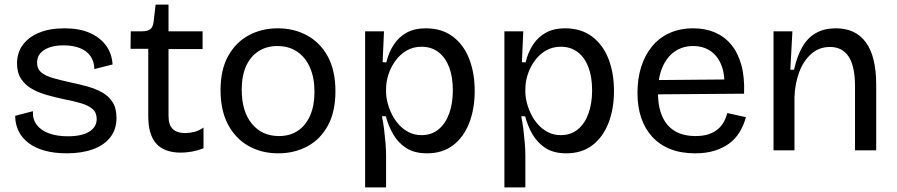

<svg xmlns="http://www.w3.org/2000/svg" viewBox="-20 -653 3895 834"><path d="M270 13Q216 13 174.5 1.5Q133 -10 104.5 -31.5Q76 -53 61 -83Q46 -113 46 -150L123 -170Q121 -136 139 -111.5Q157 -87 192 -74Q227 -61 275 -61Q335 -61 367.5 -81Q400 -101 400 -136Q400 -164 382 -179.5Q364 -195 332 -204.5Q300 -214 258 -222Q221 -230 185 -240Q149 -250 119.5 -266.5Q90 -283 72 -310Q54 -337 54 -377Q54 -424 79 -458Q104 -492 150 -511Q196 -530 260 -530Q324 -530 369 -510.5Q414 -491 440 -456Q466 -421 469 -373L390 -353Q389 -387 372.5 -410Q356 -433 326 -444.5Q296 -456 257 -456Q203 -456 172 -436Q141 -416 141 -381Q141 -354 159.5 -338.5Q178 -323 210 -314Q242 -305 282 -296Q321 -288 357.5 -278Q394 -268 423 -252Q452 -236 469 -209.5Q486 -183 486 -141Q486 -91 459 -56.5Q432 -22 383.5 -4.5Q335 13 270 13Z M766 10Q694 10 659 -29Q624 -68 624 -148V-441H547L548 -517H596Q621 -517 632.5 -526Q644 -535 647 -556L656 -633H712V-517H860V-440H712V-150Q712 -110 730.5 -92.5Q749 -75 784 -75Q803 -75 823.5 -80Q844 -85 864 -99V-9Q835 2 810.5 6Q786 10 766 10Z M1189 13Q1115 13 1058.5 -19.5Q1002 -52 970 -113Q938 -174 938 -261Q938 -351 971.5 -410.5Q1005 -470 1061 -500Q1117 -530 1187 -530Q1258 -530 1315 -498.5Q1372 -467 1404.5 -406.5Q1437 -346 1437 -257Q1437 -168 1404.5 -108Q1372 -48 1315.5 -17.5Q1259 13 1189 13ZM1192 -62Q1240 -62 1274.5 -85.5Q1309 -109 1327.5 -152Q1346 -195 1346 -254Q1346 -315 1326.5 -359.5Q1307 -404 1271 -428.5Q1235 -453 1185 -453Q1138 -453 1103 -430.5Q1068 -408 1049 -366Q1030 -324 1030 -263Q1030 -169 1074 -115.5Q1118 -62 1192 -62Z M1566 161V-259V-517H1648L1642 -383L1658 -382Q1669 -427 1691 -460Q1713 -493 1747 -511.5Q1781 -530 1829 -530Q1899 -530 1946.5 -494.5Q1994 -459 2018 -397.5Q2042 -336 2042 -258Q2042 -180 2018 -118.5Q1994 -57 1948 -22Q1902 13 1835 13Q1780 13 1744.5 -10Q1709 -33 1688 -69.5Q1667 -106 1656 -148H1639Q1645 -120 1648.5 -90.5Q1652 -61 1654.5 -32.5Q1657 -4 1657 22V161ZM1811 -66Q1855 -66 1885.5 -91.5Q1916 -117 1931.5 -161Q1947 -205 1947 -260Q1947 -319 1931 -361Q1915 -403 1884.5 -426.5Q1854 -450 1811 -450Q1775 -450 1746.5 -433.5Q1718 -417 1698 -389.5Q1678 -362 1667.5 -330Q1657 -298 1657 -265V-254Q1657 -233 1663 -208.5Q1669 -184 1681 -159Q1693 -134 1711.5 -113Q1730 -92 1755 -79Q1780 -66 1811 -66Z M2171 161V-259V-517H2253L2247 -383L2263 -382Q2274 -427 2296 -460Q2318 -493 2352 -511.5Q2386 -530 2434 -530Q2504 -530 2551.5 -494.5Q2599 -459 2623 -397.5Q2647 -336 2647 -258Q2647 -180 2623 -118.5Q2599 -57 2553 -22Q2507 13 2440 13Q2385 13 2349.5 -10Q2314 -33 2293 -69.5Q2272 -106 2261 -148H2244Q2250 -120 2253.5 -90.5Q2257 -61 2259.5 -32.5Q2262 -4 2262 22V161ZM2416 -66Q2460 -66 2490.5 -91.5Q2521 -117 2536.5 -161Q2552 -205 2552 -260Q2552 -319 2536 -361Q2520 -403 2489.5 -426.5Q2459 -450 2416 -450Q2380 -450 2351.5 -433.5Q2323 -417 2303 -389.5Q2283 -362 2272.5 -330Q2262 -298 2262 -265V-254Q2262 -233 2268 -208.5Q2274 -184 2286 -159Q2298 -134 2316.5 -113Q2335 -92 2360 -79Q2385 -66 2416 -66Z M3000 13Q2938 13 2891.5 -5.5Q2845 -24 2813 -59Q2781 -94 2765 -142Q2749 -190 2749 -250Q2749 -311 2765 -362Q2781 -413 2812 -451Q2843 -489 2888.5 -509.5Q2934 -530 2991 -530Q3043 -530 3084.5 -512.5Q3126 -495 3155.5 -460Q3185 -425 3200 -371.5Q3215 -318 3212 -246L2806 -243V-305L3156 -308L3126 -266Q3130 -329 3113.5 -370Q3097 -411 3065.5 -432Q3034 -453 2991 -453Q2945 -453 2910.5 -429Q2876 -405 2857 -360Q2838 -315 2838 -251Q2838 -159 2879.5 -110.5Q2921 -62 3001 -62Q3033 -62 3056.5 -69.5Q3080 -77 3096.5 -90.5Q3113 -104 3123.5 -122.5Q3134 -141 3139 -162L3220 -144Q3210 -107 3192 -78Q3174 -49 3146.5 -29Q3119 -9 3082.5 2Q3046 13 3000 13Z M3340 0V-318V-517H3422L3413 -350H3429Q3443 -412 3466.5 -451.5Q3490 -491 3526 -510.5Q3562 -530 3611 -530Q3697 -530 3741.5 -468.5Q3786 -407 3786 -285V0H3694V-277Q3694 -365 3666.5 -407Q3639 -449 3585 -449Q3538 -449 3504 -419Q3470 -389 3451.5 -339.5Q3433 -290 3431 -231V0Z"/></svg>

Font: Bricolage Grotesque 17pt
Style: Regular
Weight: 400
Version: Version 1.001;gftools[0.9.33.dev8+g029e19f]